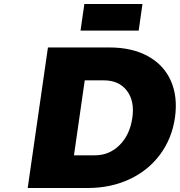

<svg xmlns="http://www.w3.org/2000/svg" viewBox="-20 -938 897 958"><path d="M118.2 0 219.2 -701.2H525.9Q638.2 -701.2 717.5 -658Q796.9 -614.7 832.3 -535.2Q867.7 -455.6 853 -351.1Q837.9 -246.6 778.6 -166.7Q719.2 -86.9 625.7 -43.5Q532.2 0 418 0ZM349.1 -163.1H454.1Q525.4 -163.1 576.7 -214.1Q627.9 -265.1 640.1 -349.1Q652.8 -433.1 613.3 -485.1Q573.7 -537.1 498 -537.1H402.8ZM381.8 -785.2 400.9 -918H690.9L671.9 -785.2Z"/></svg>

Font: Trueno ExtraBold
Style: Italic
Weight: 800
Designer: Julieta Ulanovsky
Foundry: Julieta Ulanovsky
Version: Version 3.001b | FøM Fix